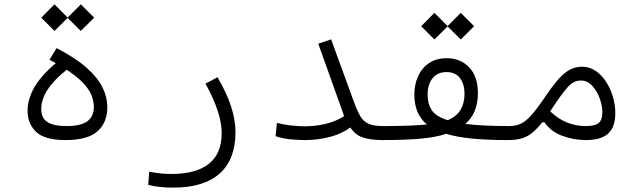

<svg xmlns="http://www.w3.org/2000/svg" viewBox="-20 -648 2970 891"><path d="M285.6 2Q187 2 147.5 -36.1Q107.9 -74.2 107.9 -134.3Q107.9 -185.1 137 -238.8Q166 -292.5 238.8 -355Q224.6 -362.8 209.5 -370.6L242.7 -424.8Q331.5 -378.4 382.8 -332.8Q434.1 -287.1 456.1 -241.7Q478 -196.3 478 -150.9Q478 -78.6 431.9 -38.3Q385.7 2 285.6 2ZM289.6 -324.2Q171.4 -231 171.4 -141.6Q171.4 -100.1 200.2 -81.5Q229 -63 289.6 -63Q354.5 -63 385 -85Q415.5 -106.9 415.5 -151.4Q415.5 -176.3 405.5 -203.4Q395.5 -230.5 368.2 -260.5Q340.8 -290.5 289.6 -324.2ZM355 -504.4 293.9 -564.9 232.9 -504.4 171.4 -565.9 232.9 -627.9 293.9 -566.4 355 -627.9 417 -565.9Z M783.7 222.7Q717.3 222.7 668 210L672.4 148.9Q699.7 153.8 722.2 156.5Q744.6 159.2 775.9 159.2Q890.6 159.2 949.7 111.8Q1008.8 64.5 1008.8 -31.2Q1008.8 -76.2 990.2 -133.5Q971.7 -190.9 933.6 -259.8L989.3 -289.6Q1072.8 -148.4 1072.8 -34.7Q1072.8 91.8 999.5 157.2Q926.3 222.7 783.7 222.7Z M1395.5 2Q1362.8 2 1327.6 -1.5Q1292.5 -4.9 1258.8 -16.1L1265.1 -77.6Q1298.8 -69.3 1331.1 -65.7Q1363.3 -62 1398.9 -62Q1443.4 -62 1491 -73.2Q1538.6 -84.5 1577.1 -108.9L1457 -445.3L1516.6 -465.3L1623.5 -172.4Q1638.2 -132.3 1652.3 -108.4Q1666.5 -84.5 1690.4 -73.7Q1714.4 -63 1757.8 -63Q1776.4 -63 1783.2 -56.6Q1790 -50.3 1790 -32.7Q1790 -11.7 1779.8 -4.9Q1769.5 2 1752 2Q1697.3 1.5 1662.8 -10.3Q1628.4 -22 1605.5 -56.6Q1565.4 -26.4 1509.5 -12.2Q1453.6 2 1395.5 2Z M1751.5 2 1757.8 -63Q1825.2 -63 1875.5 -64.9Q1925.8 -66.9 1961.4 -70.3Q1902.8 -118.2 1902.8 -209Q1902.8 -256.3 1920.4 -294.7Q1938 -333 1971.4 -355.5Q2004.9 -377.9 2053.7 -377.9Q2116.2 -377.9 2157 -335.7Q2197.8 -293.5 2197.8 -215.8Q2197.8 -122.6 2139.2 -73.2Q2217.3 -63 2344.7 -63Q2367.7 -63 2377.7 -57.1Q2387.7 -51.3 2387.7 -33.7Q2387.7 -12.7 2374.3 -5.4Q2360.8 2 2336.4 2Q2244.6 2 2173.6 -4.6Q2102.5 -11.2 2050.8 -26.9Q2002 -10.7 1930.4 -4.4Q1858.9 2 1751.5 2ZM2057.6 -90.3Q2097.7 -106.4 2116.7 -137.7Q2135.7 -168.9 2135.7 -212.9Q2135.7 -256.3 2115 -284.9Q2094.2 -313.5 2052.2 -313.5Q2010.7 -313.5 1987.5 -285.2Q1964.4 -256.8 1964.4 -207.5Q1964.4 -166.5 1983.2 -137.2Q2002 -107.9 2057.6 -90.3ZM2118.2 -464.8 2057.1 -525.4 1996.1 -464.8 1934.6 -526.4 1996.1 -588.4 2057.1 -526.9 2118.2 -588.4 2180.2 -526.4Z M2335 2Q2321.8 2 2316.9 -5.9Q2312 -13.7 2312 -33.2Q2312 -63 2343.8 -63Q2373.5 -63 2397.5 -74.2Q2421.4 -85.4 2448.5 -116.5Q2475.6 -147.5 2514.6 -205.6Q2549.3 -256.8 2576.2 -285.6Q2603 -314.5 2628.2 -326.4Q2653.3 -338.4 2681.2 -338.4Q2715.3 -338.4 2743.7 -319.3Q2772 -300.3 2792.5 -268.8Q2813 -237.3 2824.2 -199.2Q2835.4 -161.1 2835.4 -122.6Q2835.4 -59.1 2802.7 -28.6Q2770 2 2698.7 2Q2642.6 2 2589.4 -17.6Q2536.1 -37.1 2506.8 -80.6H2496.6Q2469.7 -46.9 2446.5 -29.1Q2423.3 -11.2 2397 -4.6Q2370.6 2 2335 2ZM2533.2 -131.3Q2604.5 -63 2697.8 -63Q2741.2 -63 2758.3 -77.1Q2775.4 -91.3 2775.4 -128.9Q2775.4 -156.7 2763.2 -190.9Q2751 -225.1 2728.5 -249.8Q2706.1 -274.4 2675.3 -274.4Q2642.6 -274.4 2615.7 -244.9Q2588.9 -215.3 2548.3 -154.3Q2540 -142.1 2533.2 -131.3Z"/></svg>

Font: Cascadia Code NF Light
Style: Regular
Weight: 300
Monospace: yes
Designer: Aaron Bell
Foundry: Saja Typeworks
Version: Version 2404.023; ttfautohint (v1.8.4)